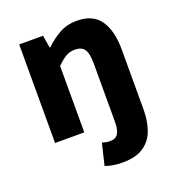

<svg xmlns="http://www.w3.org/2000/svg" viewBox="-129 -610 830 908"><g transform="rotate(-20 286.0 -156.0)"><path d="M335.1 196.1Q304.8 196.1 284 192.1Q263.3 188.1 247.4 182.1L273.5 74.1Q284.2 77.1 293.4 78.9Q302.6 80.8 312.3 80.8Q342 80.8 353.6 61.3Q365.2 41.8 365.2 0.8V-289.2Q365.2 -342.8 350.5 -362.9Q335.9 -382.9 303.5 -382.9Q275.8 -382.9 256.1 -370.4Q236.4 -358 211.7 -334.7V0H64.7V-496.1H184.6L195.2 -433.3H198.9Q230.3 -463.9 268.9 -486Q307.6 -508.1 358.3 -508.1Q439.7 -508.1 475.9 -454.6Q512.2 -401 512.2 -308V-3.5Q512.2 50.8 496.3 96.3Q480.4 141.7 441.6 168.9Q402.7 196.1 335.1 196.1Z"/></g></svg>

Font: Source Sans 3
Style: Regular
Weight: 200
Designer: Paul D. Hunt
Foundry: Adobe
Version: Version 3.046;hotconv 1.0.118;makeotfexe 2.5.65603